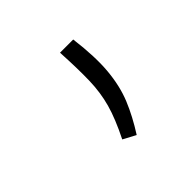

<svg xmlns="http://www.w3.org/2000/svg" viewBox="-77 -211 432 432"><g transform="rotate(-45 139.0 5.5)"><path d="M193 -121Q201 -58 197 -15Q193 28 179 62Q165 96 142 132L112 116Q134 72 143 39.5Q152 7 153 -29.5Q154 -66 151 -121Z"/></g></svg>

Font: Matangi Light
Style: Regular
Weight: 300
Designer: Prashant Pant
Foundry: The Graphic Ant
Version: Version 3.002